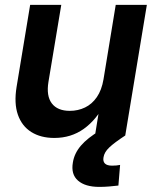

<svg xmlns="http://www.w3.org/2000/svg" viewBox="-20 -542 622 768"><path d="M197.3 9.8Q143.1 9.8 105.2 -13.9Q67.4 -37.6 51.5 -83.3Q35.6 -128.9 46.4 -194.8L100.6 -522.5H225.1L173.8 -214.4Q164.6 -158.2 187.3 -128.4Q210 -98.6 259.3 -98.6Q292 -98.6 320.1 -112.1Q348.1 -125.5 367.4 -153.6Q386.7 -181.6 394 -224.6L442.9 -522.5H567.4L481 0H359.9L381.3 -131.8H401.9Q366.2 -63 315.2 -26.6Q264.2 9.8 197.3 9.8ZM377.4 205.6Q320.8 205.6 292 180.4Q263.2 155.3 271.5 107.9Q277.3 71.3 303.7 40.5Q330.1 9.8 379.4 -19.5L481 0Q437 28.8 417 47.9Q397 66.9 394 87.4Q391.1 103.5 399.7 112.1Q408.2 120.6 428.2 120.6Q436.5 120.6 445.1 119.9Q453.6 119.1 460.4 117.7L453.6 200.2Q437.5 202.1 417 203.9Q396.5 205.6 377.4 205.6Z"/></svg>

Font: Inter 28pt SemiBold
Style: Italic
Weight: 600
Italic angle: -9.3988°
Designer: Rasmus Andersson
Foundry: rsms
Version: Version 4.001;git-66647c0bb